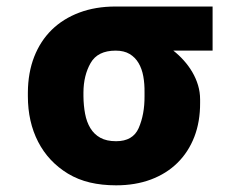

<svg xmlns="http://www.w3.org/2000/svg" viewBox="-20 -548 724 578"><path d="M63.9 -269.9Q64.3 -329.2 82.9 -377Q101.6 -424.7 135.8 -458.3Q170.1 -491.8 218.8 -510.1Q267.4 -528.4 328.1 -528.4H620V-395.6H501.8Q518.5 -382.5 533.2 -366.1Q547.9 -349.8 558.9 -331Q570 -312.1 576.2 -291.4Q582.4 -270.6 582.4 -248.6V-238.6Q582.7 -181.8 565 -136Q547.2 -90.2 514.2 -57.7Q481.2 -25.2 434.3 -7.6Q387.4 9.9 329.5 9.9Q286.6 9.9 250.7 1.4Q214.8 -7.1 184.7 -25.2Q125.7 -61.1 94.8 -121.1Q63.9 -181.1 63.9 -258.5ZM329.5 -122.9Q380 -122.9 397.4 -162.3Q415.5 -203.8 415.1 -258.5V-269.9Q415.5 -295.5 411.4 -318.2Q407.3 -340.9 397.2 -358.1Q387.1 -375.4 370.2 -385.5Q353.3 -395.6 328.1 -395.6Q274.1 -395.6 252.8 -358.3Q231.5 -321 231.2 -269.9V-258.5Q231.5 -230.1 236.2 -205.4Q240.8 -180.8 252 -162.3Q263.1 -143.8 282 -133.3Q300.8 -122.9 329.5 -122.9Z"/></svg>

Font: Inter P Extra Bold
Style: Regular
Weight: 800
Designer: Rasmus Andersson
Foundry: rsms
Version: Version 3.018;git-588b23468